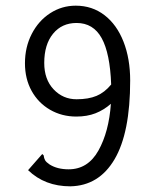

<svg xmlns="http://www.w3.org/2000/svg" viewBox="-20 -647 540 677"><path d="M439 -363Q439 -179 384 -85.5Q329 8 228 10Q138 10 79 -47L129 -104L134 -99Q135 -89 139 -82Q143 -75 155 -67Q182 -50 222 -50Q290 -50 327 -116Q364 -182 371 -281Q346 -259 316.5 -247.5Q287 -236 249 -236Q198 -236 156.5 -260Q115 -284 91.5 -326.5Q68 -369 68 -424Q68 -481 92 -527.5Q116 -574 157 -600.5Q198 -627 247 -627Q305 -627 348.5 -593.5Q392 -560 415.5 -500Q439 -440 439 -363ZM372 -349Q368 -459 338.5 -512.5Q309 -566 250 -566Q198 -566 167 -528Q136 -490 136 -425Q136 -367 169 -332Q202 -297 250 -297Q292 -297 320.5 -309Q349 -321 372 -349Z"/></svg>

Font: Vazir Code
Style: Code
Weight: 400
Foundry: DejaVu fonts team - Redesigned by Saber Rastikerdar
Version: Version 1.1.2